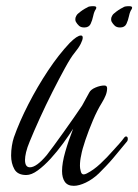

<svg xmlns="http://www.w3.org/2000/svg" viewBox="-20 -599 448 622"><path d="M219 3Q199 3 190 -10Q181 -23 181 -45Q181 -71 191.5 -107.5Q202 -144 217 -182Q203 -160 184 -134Q165 -108 144 -85Q123 -62 102.5 -47Q82 -32 65 -32Q37 -32 26.5 -51Q16 -70 16 -95Q16 -111 18.5 -126.5Q21 -142 25 -154Q43 -205 72 -261.5Q101 -318 135.5 -370Q170 -422 206 -460Q230 -484 242 -484Q248 -484 248 -477Q248 -470 241.5 -457Q235 -444 221 -427Q210 -414 191 -379.5Q172 -345 150 -301.5Q128 -258 108.5 -215Q89 -172 76 -140Q68 -121 64.5 -106Q61 -91 61 -81Q61 -57 77 -57Q98 -57 131 -96Q139 -106 154 -126.5Q169 -147 186.5 -171.5Q204 -196 220 -219Q236 -242 246 -257L269 -299Q274 -309 289.5 -315.5Q305 -322 318 -322Q327 -322 327 -313Q327 -302 322.5 -290.5Q318 -279 310 -266Q295 -242 281 -209Q267 -176 256.5 -145Q246 -114 243 -96Q239 -79 239 -62Q239 -58 239.5 -54Q240 -50 241 -47Q243 -34 251 -34Q255 -34 261 -37Q283 -48 305 -68.5Q327 -89 347 -112Q357 -123 366 -133Q375 -143 383 -154Q386 -157 388 -157Q394 -157 394 -149Q394 -143 390 -139L346 -86Q335 -73 323 -60.5Q311 -48 300 -37Q280 -18 258 -7.5Q236 3 219 3ZM369 -510Q358 -510 352 -515.5Q346 -521 342 -528Q340 -531 340 -537Q340 -542 343 -547.5Q346 -553 349 -555Q364 -568 379 -575Q383 -579 399 -579Q411 -579 407 -570Q401 -562 398 -547.5Q395 -533 389.5 -521.5Q384 -510 369 -510ZM253 -510Q242 -510 236 -515.5Q230 -521 226 -528Q224 -531 224 -537Q224 -542 227 -547.5Q230 -553 233 -555Q248 -568 263 -575Q267 -579 283 -579Q295 -579 291 -570Q285 -562 282 -547.5Q279 -533 273.5 -521.5Q268 -510 253 -510Z"/></svg>

Font: Birthstone Bounce
Style: Regular
Weight: 400
Designer: Robert E. Leuschke
Foundry: Rob Leuschke
Version: Version 1.010; ttfautohint (v1.8.3)